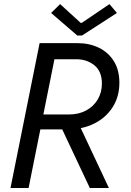

<svg xmlns="http://www.w3.org/2000/svg" viewBox="-20 -934 653 954"><path d="M155.3 -291 168.9 -365.2H322.3Q371.6 -365.2 408.4 -385.3Q445.3 -405.3 465.8 -440.2Q486.3 -475.1 486.3 -518.6Q486.3 -579.1 449.2 -609.4Q412.1 -639.6 359.4 -639.6H220.7L238.3 -719.7H364.3Q424.8 -719.7 471.9 -696.5Q519 -673.3 546.1 -629.4Q573.2 -585.4 573.2 -522.9Q573.2 -454.1 540 -401.9Q506.8 -349.6 448.5 -320.3Q390.1 -291 314.5 -291ZM32.2 0 176.8 -719.7H266.6L122.1 0ZM426.3 0 283.2 -303.7 354.5 -354.5 521 0ZM364.3 -757.3 233.9 -869.6 278.8 -913.6 380.9 -820.3H386.2L523.9 -913.6L561 -869.6L387.2 -757.3Z"/></svg>

Font: Reddit Sans
Style: Italic
Weight: 400
Italic angle: -11.25°
Designer: Stephen Hutchings
Version: Version 1.013